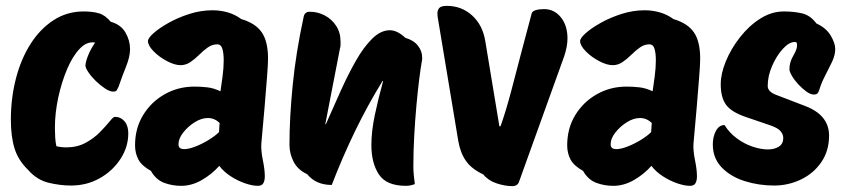

<svg xmlns="http://www.w3.org/2000/svg" viewBox="-20 -619 2873 654"><path d="M222 13Q185 13 145.5 3.5Q106 -6 76 -40Q42 -73 29.5 -113.5Q17 -154 17 -212Q17 -284 34 -350.5Q51 -417 83.5 -468.5Q116 -520 162 -550Q208 -580 265 -580Q294 -580 316 -574Q338 -568 357 -545Q392 -535 407.5 -508Q423 -481 423 -452Q423 -426 409.5 -392.5Q396 -359 384 -324Q381 -317 378 -312Q375 -307 365 -307Q354 -307 338 -317.5Q322 -328 306.5 -343Q291 -358 281 -373Q271 -388 271 -396Q272 -410 280.5 -431Q289 -452 304 -474Q277 -479 252.5 -454Q228 -429 209 -384.5Q190 -340 178.5 -287Q167 -234 167 -183Q167 -167 168 -151Q169 -135 172 -121Q188 -117 206 -117Q243 -117 271.5 -132.5Q300 -148 320.5 -169Q341 -190 353.5 -205.5Q366 -221 371 -221Q391 -221 404 -206Q417 -191 417 -165Q417 -118 390 -77Q363 -36 319 -11.5Q275 13 222 13Z M597 14Q566 14 538.5 3.5Q511 -7 494 -37Q463 -54 451.5 -75.5Q440 -97 440 -124Q440 -182 467.5 -227Q495 -272 541 -298Q587 -324 642 -324Q665 -324 686.5 -321.5Q708 -319 731 -308Q734 -328 738 -358Q742 -388 742 -414Q742 -437 737.5 -452.5Q733 -468 720 -468Q703 -468 688 -457.5Q673 -447 658.5 -432.5Q644 -418 628.5 -407.5Q613 -397 595 -397Q575 -397 548.5 -411Q522 -425 503 -444.5Q484 -464 484 -479Q484 -489 503 -506Q522 -523 554 -541Q586 -559 625 -571.5Q664 -584 704 -584Q730 -584 755 -577Q780 -570 802 -554Q850 -540 871.5 -509Q893 -478 893 -419Q893 -401 889.5 -356Q886 -311 881 -251.5Q876 -192 870 -128Q869 -104 875.5 -72.5Q882 -41 882 -18Q882 -4 877 5Q872 14 858 14Q840 14 815 5.5Q790 -3 766 -18.5Q742 -34 727 -54Q701 -25 667 -5.5Q633 14 597 14ZM607 -111Q623 -111 646 -120Q669 -129 691 -142.5Q713 -156 726 -169L728 -200Q711 -217 688 -217Q666 -217 643 -202.5Q620 -188 604 -167.5Q588 -147 588 -128Q588 -118 593.5 -114.5Q599 -111 607 -111Z M1363 14Q1296 14 1270.5 -25Q1245 -64 1245 -125Q1245 -172 1257 -228.5Q1269 -285 1285 -343H1283Q1233 -262 1190 -173.5Q1147 -85 1110 11Q1056 11 1026 -26Q995 -40 980.5 -67.5Q966 -95 966 -126Q966 -218 977 -329Q988 -440 1014 -560Q1017 -579 1035 -579Q1062 -579 1086 -566.5Q1110 -554 1125 -531Q1140 -508 1140 -477Q1140 -472 1140 -466Q1140 -460 1138 -454L1088 -196H1090Q1115 -253 1140.5 -309.5Q1166 -366 1192.5 -412.5Q1219 -459 1248 -487.5Q1277 -516 1308 -516Q1333 -516 1361 -490Q1389 -482 1403.5 -463.5Q1418 -445 1418 -423Q1418 -420 1418 -417Q1418 -414 1417 -411Q1413 -389 1408 -349.5Q1403 -310 1398.5 -260.5Q1394 -211 1391 -157.5Q1388 -104 1388 -54Q1388 -38 1389.5 -22Q1391 -6 1393 8Q1378 14 1363 14Z M1725 15Q1700 15 1671.5 5.5Q1643 -4 1626 -25Q1587 -43 1567.5 -70.5Q1548 -98 1541 -139L1472 -554Q1471 -559 1470.5 -564Q1470 -569 1470 -573Q1470 -585 1476.5 -592Q1483 -599 1502 -599Q1552 -599 1588 -566.5Q1624 -534 1633 -479L1681 -189H1685Q1704 -243 1722 -311.5Q1740 -380 1758 -449Q1776 -518 1791 -573Q1793 -581 1805 -584.5Q1817 -588 1833 -588Q1868 -588 1890.5 -560Q1913 -532 1913 -488Q1913 -461 1902 -428L1748 0Q1743 15 1725 15Z M2069 14Q2038 14 2010.5 3.5Q1983 -7 1966 -37Q1935 -54 1923.5 -75.5Q1912 -97 1912 -124Q1912 -182 1939.5 -227Q1967 -272 2013 -298Q2059 -324 2114 -324Q2137 -324 2158.5 -321.5Q2180 -319 2203 -308Q2206 -328 2210 -358Q2214 -388 2214 -414Q2214 -437 2209.5 -452.5Q2205 -468 2192 -468Q2175 -468 2160 -457.5Q2145 -447 2130.5 -432.5Q2116 -418 2100.5 -407.5Q2085 -397 2067 -397Q2047 -397 2020.5 -411Q1994 -425 1975 -444.5Q1956 -464 1956 -479Q1956 -489 1975 -506Q1994 -523 2026 -541Q2058 -559 2097 -571.5Q2136 -584 2176 -584Q2202 -584 2227 -577Q2252 -570 2274 -554Q2322 -540 2343.5 -509Q2365 -478 2365 -419Q2365 -401 2361.5 -356Q2358 -311 2353 -251.5Q2348 -192 2342 -128Q2341 -104 2347.5 -72.5Q2354 -41 2354 -18Q2354 -4 2349 5Q2344 14 2330 14Q2312 14 2287 5.5Q2262 -3 2238 -18.5Q2214 -34 2199 -54Q2173 -25 2139 -5.5Q2105 14 2069 14ZM2079 -111Q2095 -111 2118 -120Q2141 -129 2163 -142.5Q2185 -156 2198 -169L2200 -200Q2183 -217 2160 -217Q2138 -217 2115 -202.5Q2092 -188 2076 -167.5Q2060 -147 2060 -128Q2060 -118 2065.5 -114.5Q2071 -111 2079 -111Z M2617 13Q2565 13 2517 -2Q2469 -17 2438.5 -48.5Q2408 -80 2408 -127Q2408 -153 2418.5 -173Q2429 -193 2448 -193Q2464 -167 2489.5 -148Q2515 -129 2543.5 -119.5Q2572 -110 2595 -110Q2618 -110 2633 -119.5Q2648 -129 2648 -149Q2648 -161 2639 -172Q2630 -183 2604 -192L2519 -221Q2470 -238 2452.5 -263Q2435 -288 2435 -332Q2435 -368 2452.5 -410.5Q2470 -453 2500.5 -492Q2531 -531 2569.5 -555.5Q2608 -580 2650 -580Q2684 -580 2712 -573.5Q2740 -567 2761 -539Q2794 -524 2809.5 -498Q2825 -472 2825 -452Q2825 -431 2814 -408Q2803 -385 2790.5 -361Q2778 -337 2771 -314Q2769 -307 2765.5 -302Q2762 -297 2752 -297Q2741 -297 2727 -307Q2713 -317 2699.5 -331.5Q2686 -346 2677.5 -360.5Q2669 -375 2669 -383Q2669 -407 2682 -429Q2695 -451 2695 -464Q2695 -469 2694 -472.5Q2693 -476 2687 -476Q2668 -476 2646.5 -452.5Q2625 -429 2610 -394.5Q2595 -360 2595 -326Q2595 -306 2626 -295L2725 -257Q2804 -226 2804 -157Q2804 -105 2777.5 -66.5Q2751 -28 2708 -7.5Q2665 13 2617 13Z"/></svg>

Font: Protest Riot
Style: Regular
Weight: 400
Designer: Octavio Pardo
Foundry: Ashler Design
Version: Version 2.005; ttfautohint (v1.8.4.7-5d5b)